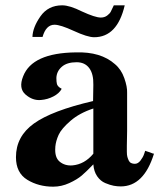

<svg xmlns="http://www.w3.org/2000/svg" viewBox="-20 -685 612 722"><path d="M449 -665Q421 -545 334 -545Q309 -545 257 -569Q207 -592 185 -592Q153 -592 140 -546H102Q103 -582 132 -623.5Q161 -665 214 -665Q242 -665 288 -642Q338 -619 359 -619Q373 -619 383 -626.5Q393 -634 396.5 -641Q400 -648 408 -665ZM559 -107Q521 16 434 16Q421 16 407.5 13.5Q394 11 376 3.5Q358 -4 345.5 -22Q333 -40 331 -67Q305 -40 287.5 -25Q270 -10 240.5 3.5Q211 17 180 17Q125 17 82.5 -9Q40 -35 40 -94Q40 -172 107.5 -220.5Q175 -269 330 -305L331 -366Q332 -407 315.5 -429Q299 -451 268 -451Q232 -451 212.5 -434Q193 -417 192 -392Q192 -377 194 -369.5Q196 -362 204 -356L212 -351Q203 -334 181 -322.5Q159 -311 134 -309Q103 -306 76 -329.5Q49 -353 67 -398Q101 -486 265 -488Q359 -491 412 -444Q436 -424 447.5 -391Q459 -358 458 -336V-313V-193Q458 -181 457.5 -164Q457 -147 457 -137Q457 -127 457 -114.5Q457 -102 459 -95Q461 -88 464 -81.5Q467 -75 473 -72Q479 -69 487 -69Q499 -69 508.5 -81.5Q518 -94 522 -106L526 -118Q528 -117 531.5 -116Q535 -115 542.5 -112.5Q550 -110 554 -108ZM331 -107V-277Q279 -260 245 -230.5Q211 -201 200.5 -178Q190 -155 188 -133V-131Q185 -93 204.5 -77Q224 -61 252 -63Q298 -67 331 -107Z"/></svg>

Font: GFS Artemisia
Style: Bold
Weight: 700
Designer: Designed by Takis Katsoulidis.
Foundry: Designed by Takis Katsoulidis.
Version: Version 1.0